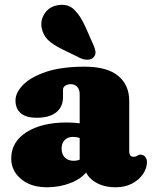

<svg xmlns="http://www.w3.org/2000/svg" viewBox="-20 -778 642 812"><path d="M337 -82.5V-95.5L317 -99V-380Q317 -399 306.8 -410.5Q296.5 -422 279 -422Q266 -422 256.2 -415.8Q246.5 -409.5 246.5 -399V-368Q246.5 -326 217.8 -303Q189 -280 135.5 -280Q90 -280 67.8 -299.2Q45.5 -318.5 45.5 -353Q45.5 -386 77.5 -419Q109.5 -452 174.5 -474Q239.5 -496 337.5 -496Q433 -496 479.8 -457.2Q526.5 -418.5 526.5 -351.5V-135Q526.5 -127.5 530.8 -121.2Q535 -115 545.5 -115Q551.5 -115 555 -116.5Q558.5 -118 561.5 -120Q564 -121.5 566.8 -122.8Q569.5 -124 573.5 -124Q587 -124 594.2 -114.8Q601.5 -105.5 601.5 -92Q601.5 -67 585.2 -42.5Q569 -18 539.2 -2Q509.5 14 468.5 14Q412.5 14 374.8 -13.2Q337 -40.5 337 -82.5ZM27.5 -108Q27.5 -178 92 -219Q156.5 -260 262.5 -260Q291.5 -260 314.2 -256.8Q337 -253.5 351 -247L330 -188.5Q320 -194 310 -196.5Q300 -199 288 -199Q266.5 -199 253.5 -185.5Q240.5 -172 240.5 -150Q240.5 -126 254.2 -112Q268 -98 291 -98Q307 -98 319.5 -103.8Q332 -109.5 338 -116L351 -57Q326.5 -23 279.5 -4.5Q232.5 14 179.5 14Q110 14 68.8 -21Q27.5 -56 27.5 -108ZM340.5 -666 375 -588Q382 -573 383.8 -559.8Q385.5 -546.5 375.5 -535.5Q366.5 -526 351.2 -525.5Q336 -525 321.5 -531.5L243.5 -569.5Q201.5 -590 181.5 -610.5Q161.5 -631 156 -661.5Q150.5 -693 169 -721.2Q187.5 -749.5 224 -756Q267 -763.5 293.8 -737.2Q320.5 -711 340.5 -666Z"/></svg>

Font: Fraunces SuperSoft
Style: Regular
Weight: 900
Version: Version 1.000;[b76b70a41]